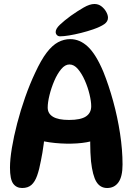

<svg xmlns="http://www.w3.org/2000/svg" viewBox="-20 -935 664 962"><path d="M91 7Q62 7 46 -15Q30 -37 30 -95Q30 -136 39.5 -193.5Q49 -251 66 -316.5Q83 -382 106 -447.5Q129 -513 156 -570Q186 -635 214 -671.5Q242 -708 271 -723.5Q300 -739 332 -739Q380 -739 420.5 -701Q461 -663 498 -575Q525 -508 547 -428Q569 -348 581.5 -266Q594 -184 594 -111Q594 -50 573.5 -21.5Q553 7 517 7Q482 7 463 -24Q444 -55 436 -127Q432 -171 432 -218.5Q432 -266 436 -309L453 -232Q418 -220 365.5 -216.5Q313 -213 256.5 -218.5Q200 -224 151 -239L204 -307Q205 -259 199 -213.5Q193 -168 185 -130Q177 -86 166 -55Q155 -24 137.5 -8.5Q120 7 91 7ZM326 -334Q384 -334 410.5 -351.5Q437 -369 437 -403Q437 -427 428.5 -462.5Q420 -498 405 -532Q390 -566 370.5 -589Q351 -612 328 -612Q306 -612 286.5 -588.5Q267 -565 252 -530Q237 -495 228 -458.5Q219 -422 219 -396Q219 -366 245.5 -350Q272 -334 326 -334ZM259 -775Q259 -791 280 -811Q301 -831 335 -856Q369 -880 399.5 -897.5Q430 -915 453 -915Q473 -915 488 -903.5Q503 -892 512 -876Q521 -860 521 -846Q521 -827 502.5 -814Q484 -801 447 -788Q418 -778 386 -770Q354 -762 326.5 -757.5Q299 -753 281 -753Q271 -753 265 -759.5Q259 -766 259 -775Z"/></svg>

Font: DynaPuff
Style: Regular
Weight: 400
Designer: Toshi Omagari, Jennifer Daniel
Foundry: Google Fonts
Version: Version 2.000